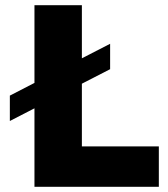

<svg xmlns="http://www.w3.org/2000/svg" viewBox="-20 -721 648 741"><path d="M296 -156H593V0H113V-303L18 -254V-352L113 -401V-701H296V-496L405 -552V-454L296 -398Z"/></svg>

Font: Montserrat arm
Style: Bold
Weight: 700
Designer: Julieta Ulanovsky
Foundry: Julieta Ulanovsky
Version: Version 6.000;PS 006.000;hotconv 1.0.88;makeotf.lib2.5.64775